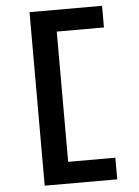

<svg xmlns="http://www.w3.org/2000/svg" viewBox="-59 -746 710 981"><g transform="rotate(-5 295.5 -255.0)"><path d="M130 190V-700H502V-589H254L260 -597V91L250 79H502V190Z"/></g></svg>

Font: Lexend Peta Medium
Style: Regular
Weight: 500
Designer: Bonnie Shaver-Troup, Thomas Jockin
Foundry: Lexend
Version: Version 1.007